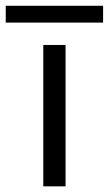

<svg xmlns="http://www.w3.org/2000/svg" viewBox="-79 -659 384 679"><path d="M74.1 0V-500H152.8V0ZM-58.7 -579.1V-638.6H285.6V-579.1Z"/></svg>

Font: Envelope Sans Variable
Style: Regular
Weight: 500
Designer: Andreas Rasmussen / Norman Anderson
Foundry: mail.de GmbH
Version: Version 1.150